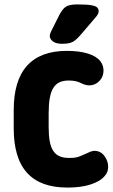

<svg xmlns="http://www.w3.org/2000/svg" viewBox="-20 -837 509 868"><path d="M200 -325Q200 -365 205 -393.5Q210 -422 221 -439.5Q232 -457 249 -465Q266 -473 291 -473Q325 -473 347 -461Q367 -451 383 -451Q410 -451 429 -470.5Q448 -490 448 -518Q448 -541 434 -560Q416 -583 377 -595Q338 -607 282 -607Q222 -607 177 -590Q132 -573 102 -539.5Q72 -506 57 -456Q42 -406 42 -339V-257Q42 -190 57 -139.5Q72 -89 102.5 -55.5Q133 -22 178.5 -5.5Q224 11 285 11Q346 11 389.5 -3Q433 -17 453 -41Q469 -58 469 -83Q469 -109 452 -132Q435 -155 407 -155Q395 -155 377 -146Q355 -136 342.5 -131Q330 -126 319.5 -124.5Q309 -123 292 -123Q267 -123 249.5 -130.5Q232 -138 221 -154.5Q210 -171 205 -197.5Q200 -224 200 -262ZM426 -786Q426 -796 419.5 -803Q413 -810 392.5 -813.5Q372 -817 329 -817Q295 -817 279 -807.5Q263 -798 247 -767L214 -701Q210 -694 207.5 -686.5Q205 -679 205 -674Q205 -661 219 -650Q233 -639 261 -639Q293 -639 309.5 -648Q326 -657 351 -687L416 -763Q426 -776 426 -786Z"/></svg>

Font: Beiruti Black
Style: Regular
Weight: 900
Designer: Arlette Boutros
Foundry: Boutros
Version: Version 1.41